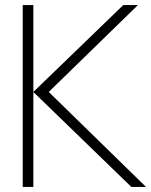

<svg xmlns="http://www.w3.org/2000/svg" viewBox="-20 -740 598 760"><path d="M70 0V-720H112V-376L468 -720H526L173 -376L558 0H500L112 -376V0Z"/></svg>

Font: Manrope ExtraLight
Style: Regular
Weight: 200
Designer: Mikhail Sharanda
Foundry: Mikhail Sharanda
Version: Version 4.505